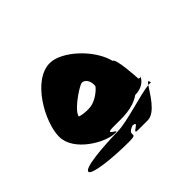

<svg xmlns="http://www.w3.org/2000/svg" viewBox="-104 -844 759 759"><g transform="rotate(-45 275.5 -465.0)"><path d="M42 -274C42 -256 144 -244 239 -244C301 -244 242 -260 294 -280C337 -278 258 -252 298 -252H352C395 -252 433 -322 452 -349C406 -345 291 -306 239 -305C144 -303 42 -294 42 -274ZM58 -454C58 -372 172 -307 226 -307C256 -307 176 -330 240 -330C290 -330 342 -326 388 -358C432 -358 449 -384 454 -394C450 -391 442 -392 442 -398C442 -398 436 -516 420 -516C400 -598 304 -686 238 -686C141 -686 58 -534 58 -454ZM170 -455C172 -482 246 -532 267 -540C286 -547 305 -524 301 -494C293 -481 260 -454 230 -450C197 -446 170 -455 170 -455ZM452 -349C461 -350 466 -349 466 -347C466 -365 461 -362 452 -349ZM454 -394C455 -395 456 -396 456 -398C456 -398 455 -397 454 -394Z"/></g></svg>

Font: Ampere
Style: SuCnd
Weight: 400
Version: Version 1